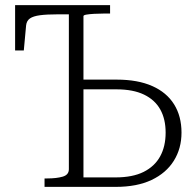

<svg xmlns="http://www.w3.org/2000/svg" viewBox="-20 -730 763 750"><path d="M432 0H154V-33H165Q201 -33 225 -40Q249 -47 249 -69V-674H205Q163 -674 136.5 -670.5Q110 -667 97 -658Q84 -649 82 -631L73 -533H39V-710H410V-677H383Q366 -677 348 -676Q330 -675 318 -673Q306 -671 306 -667V-37H431Q498 -37 541 -58.5Q584 -80 605.5 -119Q627 -158 627 -212Q627 -265 606 -302.5Q585 -340 542.5 -360.5Q500 -381 435 -381H283V-419H436Q518 -419 574.5 -394Q631 -369 660 -322.5Q689 -276 689 -212Q689 -150 659 -102Q629 -54 572 -27Q515 0 432 0Z"/></svg>

Font: Roboto Serif 36pt ExtraLight
Style: Regular
Weight: 250
Designer: Greg Gazdowicz
Foundry: Commercial Type
Version: Version 1.008